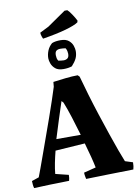

<svg xmlns="http://www.w3.org/2000/svg" viewBox="-113 -1153 886 1233"><g transform="rotate(-10 330.5 -537.0)"><path d="M7 7Q4 -2 2.5 -15Q1 -28 1 -40L48 -56Q55 -74 69 -112Q83 -150 101 -200.5Q119 -251 139.5 -308Q160 -365 180 -421.5Q200 -478 216.5 -527.5Q233 -577 244 -612L247 -643Q283 -648 328.5 -653Q374 -658 408 -658L419 -647Q434 -592 454 -524.5Q474 -457 497 -386.5Q520 -316 542 -251.5Q564 -187 582 -137.5Q600 -88 611 -62L661 -46Q661 -19 655 0Q565 1 484 3.5Q403 6 346 7Q344 -2 342 -13Q340 -24 340 -35L419 -55Q413 -85 402 -128Q391 -171 377 -219L184 -206Q174 -167 166.5 -129.5Q159 -92 156 -59L241 -38Q241 -16 236 0Q167 1 108.5 3Q50 5 7 7ZM202 -278H361Q343 -340 324 -399.5Q305 -459 288 -501L277 -513Q262 -467 241.5 -404Q221 -341 202 -278ZM326 -713Q291 -713 273 -728.5Q255 -744 248 -763.5Q241 -783 241 -798Q241 -823 251 -847.5Q261 -872 282 -890Q294 -895 308 -897Q322 -899 338 -899Q373 -899 391.5 -883.5Q410 -868 416.5 -848Q423 -828 423 -814Q423 -787 413 -766Q403 -745 381 -721Q369 -717 355.5 -715Q342 -713 326 -713ZM336 -768Q352 -768 362 -776Q372 -784 372 -805Q372 -812 370 -822Q368 -832 362 -842Q345 -845 328 -845Q311 -845 301.5 -837.5Q292 -830 292 -809Q292 -800 294 -790Q296 -780 302 -772Q310 -771 318.5 -769.5Q327 -768 336 -768ZM230 -928Q223 -943 220 -957L219 -969L277 -998L397 -1081H415Q425 -1073 441.5 -1048.5Q458 -1024 468 -1004L465 -993Q442 -977 382.5 -960Q323 -943 230 -928Z"/></g></svg>

Font: Labrada
Style: Bold
Weight: 700
Designer: Mercedes Jáuregui
Foundry: Omnibus-Type Team
Version: Version 1.000; ttfautohint (v1.8.4.7-5d5b)